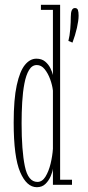

<svg xmlns="http://www.w3.org/2000/svg" viewBox="-20 -770 368 800"><path d="M133.5 10Q91 10 64 -53Q37 -116 37 -259Q37 -356.5 49.8 -415Q62.5 -473.5 83.8 -499.5Q105 -525.5 131.5 -525.5Q153.5 -525.5 167.8 -513.8Q182 -502 189.8 -486.2Q197.5 -470.5 200.5 -457.5V-729H150.5V-750H230.5V-21H280V0H200.5V-67.5Q199 -54 191.2 -35.8Q183.5 -17.5 169.5 -3.8Q155.5 10 133.5 10ZM265 -599.5Q270.5 -621 272.8 -649.2Q275 -677.5 275 -700Q275 -736.5 292 -736.5Q302 -736.5 304.8 -728Q307.5 -719.5 307.5 -705Q307.5 -684.5 300.5 -653.8Q293.5 -623 282 -592.5ZM136 -12Q156 -12 169.5 -34Q183 -56 190.8 -88Q198.5 -120 200.5 -150V-392.5Q198 -415 189 -439.8Q180 -464.5 166 -481.8Q152 -499 133.5 -499Q113.5 -499 101 -478.2Q88.5 -457.5 81.8 -422.5Q75 -387.5 72.5 -344.2Q70 -301 70 -256.5Q70 -143 83.5 -77.5Q97 -12 136 -12Z"/></svg>

Font: Imbue 50pt Thin
Style: Regular
Weight: 100
Designer: Tyler Finck
Foundry: Etcetera Type Company
Version: Version 1.102; ttfautohint (v1.8.3)